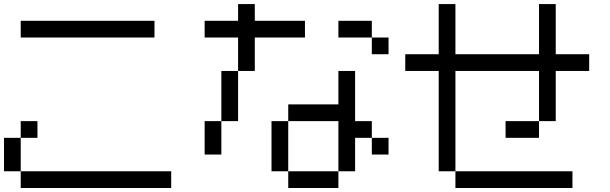

<svg xmlns="http://www.w3.org/2000/svg" viewBox="-20 -937 3040 957"><path d="M0 -83.3V-250H83.3V-83.3ZM83.3 -83.3H833.3V0H83.3ZM83.3 -250V-333.3H166.7V-250ZM750 -833.3V-750H83.3V-833.3Z M1000 -166.7V-333.3H1083.3V-166.7ZM1000 -750V-833.3H1166.7V-916.7H1250V-833.3H1500V-750H1250V-583.3H1166.7V-750ZM1750 -83.3H1666.7V-333.3H1416.7V-416.7H1666.7V-583.3H1750V-333.3H1833.3V-250H1750ZM1166.7 -333.3H1083.3V-583.3H1166.7ZM1916.7 -166.7H1833.3V-250H1916.7ZM1916.7 -750V-666.7H1833.3V-750ZM1333.3 -83.3V-333.3H1416.7V-83.3ZM1666.7 -83.3V0H1416.7V-83.3ZM1666.7 -750V-833.3H1833.3V-750Z M2750 -916.7V-666.7H2916.7V-583.3H2750V-333.3H2666.7V-583.3H2250V-83.3H2166.7V-583.3H2000V-666.7H2166.7V-916.7H2250V-666.7H2666.7V-916.7ZM2500 -250V-333.3H2666.7V-250ZM2833.3 -83.3V0H2250V-83.3Z"/></svg>

Font: Galmuri11 Regular
Style: Regular
Weight: 400
Designer: Minseo Lee (Quiple)
Version: Version 2.356;hotconv 1.1.0;makeotfexe 2.6.0 DEVELOPMENT